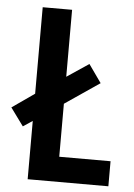

<svg xmlns="http://www.w3.org/2000/svg" viewBox="-63 -754 553 794"><g transform="rotate(5 213.5 -357.0)"><path d="M82 0V-242L43 -216L-11 -290L82 -355V-714H204V-436L295 -497L348 -422L204 -324V-104H417V0Z"/></g></svg>

Font: Avrile Sans Condensed SemiBold
Style: Regular
Weight: 600
Width: 3
Designer: Monotype Design Team
Foundry: Monotype Imaging Inc.
Version: Version 2.001;September 10, 2019;FontCreator 11.5.0.2425 64-